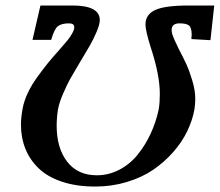

<svg xmlns="http://www.w3.org/2000/svg" viewBox="-20 -666 799 698"><path d="M231 -581.1Q203.6 -581.1 190.4 -570.6Q177.2 -560.1 166 -521H98.1L127 -646H243.2Q342.8 -646 342.8 -592.8Q342.8 -577.1 330.8 -549.3Q318.8 -521.5 306.4 -500Q293.9 -478.5 269 -437Q244.6 -396 234.6 -378.2Q224.6 -360.4 210.2 -327.4Q195.8 -294.4 190.9 -269Q186 -237.3 186 -209Q186 -127.9 224.1 -78.4Q262.2 -28.8 332 -28.8Q375.5 -28.8 414.1 -49.1Q452.6 -69.3 480.5 -103.8Q508.3 -138.2 527.8 -180.4Q547.4 -222.7 557.1 -269Q561 -292 561 -325.2Q561 -392.6 528.8 -491.2Q508.8 -554.2 508.8 -577.1Q508.8 -612.8 543.7 -629.4Q578.6 -646 667 -646H758.8L745.1 -520L675.8 -523.9Q675.8 -526.9 676 -530.8Q676.3 -534.7 676.8 -537.1V-540Q676.8 -565.4 667.2 -573.2Q657.7 -581.1 632.8 -581.1Q604 -581.1 604 -557.1Q604 -551.8 605.2 -546.1Q606.4 -540.5 609.6 -532.5Q612.8 -524.4 615 -519.5Q617.2 -514.6 622.6 -503.4Q627.9 -492.2 629.9 -487.8Q647 -455.6 657.7 -432.1Q668.5 -408.7 679.2 -372.8Q689.9 -336.9 689.9 -307.1Q689.9 -290 687 -269Q679.7 -228.5 660.6 -189Q641.6 -149.4 609.6 -113Q577.6 -76.7 536.9 -48.8Q496.1 -21 441.4 -4.4Q386.7 12.2 326.2 12.2Q257.8 12.2 205.3 -5.4Q152.8 -22.9 120.6 -54Q88.4 -85 72.3 -125.2Q56.2 -165.5 56.2 -212.9Q56.2 -238.3 62 -270Q66.9 -297.9 80.8 -327.6Q94.7 -357.4 117.2 -388.2Q139.6 -418.9 156.2 -439.2Q172.9 -459.5 199.2 -488.8Q218.3 -510.7 226.1 -520.3Q233.9 -529.8 241.9 -543.7Q250 -557.6 250 -566.9Q250 -581.1 231 -581.1Z"/></svg>

Font: Linux Libertine
Style: Bold Italic
Weight: 700
Italic angle: -11.5°
Designer: Philipp H. Poll
Foundry: Philipp H. Poll
Version: Version 4.0.5